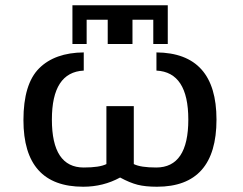

<svg xmlns="http://www.w3.org/2000/svg" viewBox="-20 -690 923 729"><path d="M255 -523V-670H617V-523H562V-615H483V-523H389V-615H309V-523ZM69 -234Q69 -371 128.5 -430.5Q188 -490 298 -491V-422Q177 -416 177 -236Q177 -54 298 -54Q358 -54 384 -67V-287H488V-67Q514 -54 573 -54Q695 -54 695 -236Q695 -416 574 -422V-491Q802 -489 802 -236Q802 19 576 19Q532 19 502.5 11.5Q473 4 436 -16Q372 19 296 19Q69 19 69 -234Z"/></svg>

Font: Coval
Style: Medium
Weight: 500
Foundry: Context Ltd
Version: Version 001.000